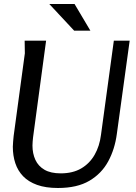

<svg xmlns="http://www.w3.org/2000/svg" viewBox="-20 -928 681 958"><path d="M210 -725 145 -243Q144 -232 143 -222.5Q142 -213 142 -202Q142 -162 156.5 -130.5Q171 -99 202 -81Q233 -63 283 -63Q343 -63 385 -87.5Q427 -112 452 -155.5Q477 -199 484 -256L548 -725H627L563 -260Q553 -184 520 -123Q487 -62 426 -26Q365 10 269 10Q208 10 165 -5.5Q122 -21 95.5 -48.5Q69 -76 56.5 -113.5Q44 -151 44 -196Q44 -208 45.5 -222Q47 -236 48 -249L104 -662L103 -725ZM352 -908 431 -775H350L226 -908Z"/></svg>

Font: Rosario Medium
Style: Italic
Weight: 500
Italic angle: -8.05°
Version: Version 1.201